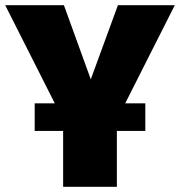

<svg xmlns="http://www.w3.org/2000/svg" viewBox="-35 -716 690 736"><path d="M445 -320H522V-214H413V0H207V-214H98V-320H175L-15 -696H210L313 -412L417 -696H635Z"/></svg>

Font: FiraGO Heavy
Style: Regular
Weight: 900
Designer: bBox Type
Foundry: bBox Type GmbH
Version: Version 1.001